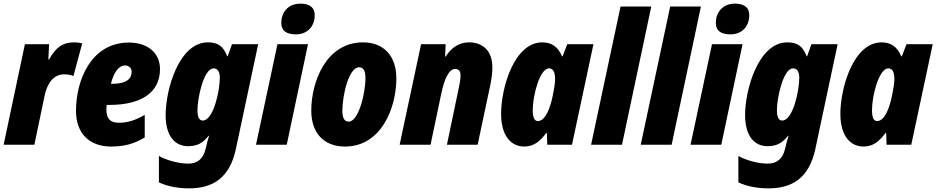

<svg xmlns="http://www.w3.org/2000/svg" viewBox="-25 -796 5150 1056"><path d="M-5 0H164L220 -268C235 -341 271 -387 327 -387C347 -387 365 -384 379 -378L427 -557C411 -562 397 -563 383 -563C321 -563 284 -538 245 -469H241L245 -553H112Z M586 10C656 10 712 -4 771 -40V-164C715 -133 678 -121 628 -121C583 -121 560 -141 560 -195C560 -202 561 -211 562 -219H578C750 -219 855 -286 855 -416C855 -505 787 -562 684 -562C480 -562 393 -361 393 -186C393 -64 465 10 586 10ZM590 -335H585C600 -398 629 -436 662 -436C684 -436 699 -422 699 -402C699 -365 675 -335 590 -335Z M1015 240C1146 240 1238 182 1272 25L1395 -553H1251L1227 -486H1225C1203 -541 1176 -563 1118 -563C960 -563 886 -305 886 -163C886 -48 937 8 1009 8C1058 8 1090 -8 1122 -49H1125C1118 -27 1112 -6 1109 11L1104 29C1093 73 1064 104 1010 104C955 104 889 84 849 62V207C890 226 945 240 1015 240ZM1090 -133C1070 -133 1061 -153 1061 -192C1061 -255 1095 -420 1150 -420C1172 -420 1184 -401 1184 -369C1184 -296 1149 -133 1090 -133Z M1602 -607C1667 -607 1706 -652 1706 -713C1706 -757 1675 -776 1627 -776C1556 -776 1522 -724 1522 -670C1522 -626 1552 -607 1602 -607ZM1383 0H1552L1669 -553H1501Z M1873 10C2070 10 2155 -200 2155 -365C2155 -487 2087 -563 1971 -563C1769 -563 1687 -346 1687 -188C1687 -64 1756 10 1873 10ZM1893 -127C1869 -127 1858 -148 1858 -185C1858 -275 1894 -426 1950 -426C1974 -426 1985 -406 1985 -367C1985 -279 1946 -127 1893 -127Z M2173 0H2343L2402 -281C2419 -362 2444 -417 2479 -417C2498 -417 2508 -404 2508 -380C2508 -361 2503 -332 2497 -306L2433 0H2602L2673 -335C2680 -370 2683 -400 2683 -425C2683 -520 2627 -563 2555 -563C2501 -563 2459 -536 2426 -485H2423L2426 -553H2291Z M2859 10C2914 10 2947 -22 2979 -64H2983L2985 0H3121L3239 -553H3095L3069 -486H3066C3044 -540 3007 -563 2958 -563C2801 -563 2731 -309 2731 -170C2731 -51 2784 10 2859 10ZM2933 -130C2914 -130 2905 -151 2905 -190C2905 -269 2943 -420 2995 -420C3017 -420 3028 -400 3028 -361C3028 -342 3025 -319 3015 -270C3003 -208 2976 -130 2933 -130Z M3226 0H3396L3557 -760H3388Z M3499 0H3669L3830 -760H3661Z M3992 -607C4057 -607 4096 -652 4096 -713C4096 -757 4065 -776 4017 -776C3946 -776 3912 -724 3912 -670C3912 -626 3942 -607 3992 -607ZM3773 0H3942L4059 -553H3891Z M4202 240C4333 240 4425 182 4459 25L4582 -553H4438L4414 -486H4412C4390 -541 4363 -563 4305 -563C4147 -563 4073 -305 4073 -163C4073 -48 4124 8 4196 8C4245 8 4277 -8 4309 -49H4312C4305 -27 4299 -6 4296 11L4291 29C4280 73 4251 104 4197 104C4142 104 4076 84 4036 62V207C4077 226 4132 240 4202 240ZM4277 -133C4257 -133 4248 -153 4248 -192C4248 -255 4282 -420 4337 -420C4359 -420 4371 -401 4371 -369C4371 -296 4336 -133 4277 -133Z M4725 10C4780 10 4813 -22 4845 -64H4849L4851 0H4987L5105 -553H4961L4935 -486H4932C4910 -540 4873 -563 4824 -563C4667 -563 4597 -309 4597 -170C4597 -51 4650 10 4725 10ZM4799 -130C4780 -130 4771 -151 4771 -190C4771 -269 4809 -420 4861 -420C4883 -420 4894 -400 4894 -361C4894 -342 4891 -319 4881 -270C4869 -208 4842 -130 4799 -130Z"/></svg>

Font: Noto Sans Condensed Black
Style: Italic
Weight: 900
Width: 3
Italic angle: -12°
Designer: Monotype Design Team
Foundry: Monotype Imaging Inc.
Version: Version 2.013